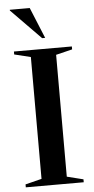

<svg xmlns="http://www.w3.org/2000/svg" viewBox="-62 -971 492 1007"><g transform="rotate(-5 184.5 -467.5)"><path d="M337 -15.5V0H32V-15.5L118 -37V-678.5L32 -699.5V-715H337V-699.5L251 -678.5V-37ZM201.5 -772H185.5L29.5 -931V-935H134.5Z"/></g></svg>

Font: Newsreader 72pt Medium
Style: Regular
Weight: 500
Designer: Hugues Gentile
Foundry: Production Type
Version: Version 1.003; ttfautohint (v1.8.3)